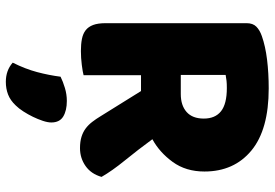

<svg xmlns="http://www.w3.org/2000/svg" viewBox="-158 -504 919 642"><g transform="rotate(90 301.0 -183.5)"><path d="M232 -196V-4Q221 -1 197.5 2Q174 5 151 5Q128 5 110.5 1.5Q93 -2 81.5 -11Q70 -20 64 -36Q58 -52 58 -78V-549Q58 -570 69.5 -581.5Q81 -593 101 -600Q135 -612 180 -617.5Q225 -623 276 -623Q414 -623 484 -565Q554 -507 554 -408Q554 -346 522 -302Q490 -258 446 -234Q482 -185 517 -142Q552 -99 572 -64Q562 -29 535.5 -10.5Q509 8 476 8Q454 8 438 3Q422 -2 410 -11Q398 -20 388 -33Q378 -46 369 -61L285 -196ZM333 223Q316 241 296.5 248.5Q277 256 254 256Q216 256 190 233Q211 191 221.5 151.5Q232 112 237 73Q253 65 274.5 58.5Q296 52 318 52Q350 52 370 64Q390 76 390 104Q390 116 384.5 132.5Q379 149 371 165.5Q363 182 353 197.5Q343 213 333 223ZM295 -329Q333 -329 355 -348.5Q377 -368 377 -406Q377 -444 352.5 -463.5Q328 -483 275 -483Q260 -483 251 -482Q242 -481 231 -479V-329Z"/></g></svg>

Font: Baloo Cyrillic
Style: Regular
Weight: 400
Designer: Ek Type, Denis Ignatov
Foundry: Ek Type
Version: Version 1.50 July 26, 2019